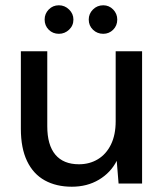

<svg xmlns="http://www.w3.org/2000/svg" viewBox="-20 -695 626 727"><path d="M252 12Q193 12 149.5 -12Q106 -36 82.5 -85Q59 -134 59 -207V-501H159V-217Q159 -146 189.5 -109.5Q220 -73 279 -73Q319 -73 350.5 -92Q382 -111 400 -147.5Q418 -184 418 -236V-501H518V0H429L422 -86Q399 -41 354.5 -14.5Q310 12 252 12ZM203 -567Q180 -567 164.5 -582.5Q149 -598 149 -621Q149 -643 164.5 -659Q180 -675 203 -675Q225 -675 241.5 -659Q258 -643 258 -621Q258 -598 241.5 -582.5Q225 -567 203 -567ZM371 -567Q348 -567 332 -582.5Q316 -598 316 -621Q316 -643 332 -659Q348 -675 371 -675Q393 -675 408.5 -659Q424 -643 424 -621Q424 -598 408.5 -582.5Q393 -567 371 -567Z"/></svg>

Font: DMSans_18ptMedium
Style: Regular
Weight: 500
Designer: Colophon Foundry, Jonny Pinhorn
Foundry: Colophon Foundry
Version: Version 4.004;gftools[0.9.30]